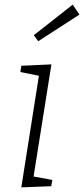

<svg xmlns="http://www.w3.org/2000/svg" viewBox="-20 -806 363 829"><path d="M202 -528 125 -44 206 -29 201 -2 72 3 148 -479 68 -495 72 -522ZM323 -743 145 -628 126 -654 294 -786Z"/></svg>

Font: Bitter Pro Light
Style: Italic
Weight: 300
Italic angle: -9°
Designer: Sol Matas, and Bitter project Authors
Foundry: Sol Matas
Version: Version 1.010